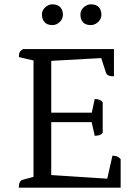

<svg xmlns="http://www.w3.org/2000/svg" viewBox="-20 -868 640 888"><path d="M67 0Q67 -16 71.5 -25Q76 -34 83 -36L150 -54L135 -38V-602L149 -585L67 -604Q67 -618 71 -626Q75 -634 86 -641H507V-515Q491 -515 482 -519Q473 -523 470 -532L445 -609L459 -600L206 -586L217 -599V-340L207 -347H416L403 -340L418 -410Q428 -410 438 -407Q448 -404 455 -395V-254Q448 -245 438 -242.5Q428 -240 418 -240L402 -312L416 -303H207L217 -312V-48L207 -59L486 -41L473 -28L500 -148Q514 -148 522.5 -144Q531 -140 538 -132V0ZM400 -752Q375 -752 363.5 -765.5Q352 -779 352 -800Q352 -814 359 -824.5Q366 -835 377.5 -841.5Q389 -848 400 -848Q425 -848 437 -835Q449 -822 449 -800Q449 -787 442 -776Q435 -765 423.5 -758.5Q412 -752 400 -752ZM222 -752Q198 -752 186 -765.5Q174 -779 174 -800Q174 -814 181 -824.5Q188 -835 199.5 -841.5Q211 -848 222 -848Q246 -848 258.5 -835Q271 -822 271 -800Q271 -787 264 -776Q257 -765 246 -758.5Q235 -752 222 -752Z"/></svg>

Font: Pitagon Serif
Style: Regular
Weight: 400
Designer: Travis Tran
Foundry: Pitagon
Version: Version 1.000;gftools[0.9.26]